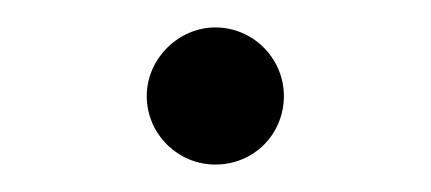

<svg xmlns="http://www.w3.org/2000/svg" viewBox="-20 -340 314 140"><path d="M137 -220C165 -220 187 -242 187 -270C187 -297 165 -320 137 -320C110 -320 87 -297 87 -270C87 -242 110 -220 137 -220Z"/></svg>

Font: Mluvka Light
Style: Regular
Weight: 300
Designer: Modified by Jiří Krblich, Original typeface by Gumpita Rahayu
Foundry: Gumpita Rahayu & Jiří Krblich
Version: Version 2.000;Glyphs 3.1.1 (3134)